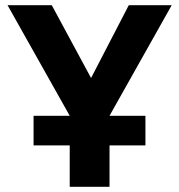

<svg xmlns="http://www.w3.org/2000/svg" viewBox="-20 -718 689 738"><path d="M248 0H401V-159H539V-273H401L640 -698H475L331 -420H329L179 -698H9L248 -273H109V-159H248Z"/></svg>

Font: LVC Sans
Style: Bold
Weight: 700
Designer: Mike Abbink, Paul van der Laan, Pieter van Rosmalen
Foundry: Bold Monday
Version: Version 3.0